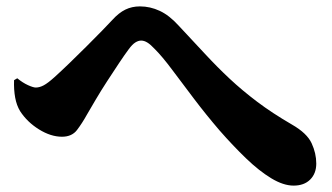

<svg xmlns="http://www.w3.org/2000/svg" viewBox="-20 -638 1040 601"><path d="M899 -57Q867 -57 829 -80Q791 -103 750 -142.5Q709 -182 667 -230Q625 -279 587.5 -328.5Q550 -378 519 -419.5Q488 -461 465 -484Q451 -499 441 -505Q431 -511 422 -511Q413 -511 403.5 -505Q394 -499 383 -484Q371 -468 353 -441Q335 -414 315.5 -384Q296 -354 279.5 -326Q263 -298 252 -279Q237 -252 221 -231Q205 -210 174 -210Q139 -210 102 -233Q65 -256 43 -290Q32 -308 27.5 -332.5Q23 -357 24 -387L34 -393Q51 -379 67.5 -371.5Q84 -364 92 -364Q104 -364 117 -371Q130 -378 150 -396Q170 -414 196.5 -439.5Q223 -465 250.5 -492.5Q278 -520 300 -542.5Q322 -565 332 -576Q352 -598 372.5 -608Q393 -618 418 -618Q450 -618 480 -604Q510 -590 539 -558Q584 -510 622 -469Q660 -428 699 -391.5Q738 -355 785 -319.5Q832 -284 894 -248Q941 -221 955.5 -189.5Q970 -158 970 -126Q970 -95 951 -76Q932 -57 899 -57Z"/></svg>

Font: Noto Serif SC ExtraLight Black
Style: Regular
Weight: 900
Version: Version 2.002-H1;hotconv 1.1.0;makeotfexe 2.6.0